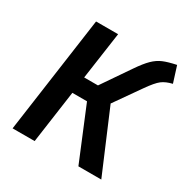

<svg xmlns="http://www.w3.org/2000/svg" viewBox="-161 -847 964 988"><g transform="rotate(30 321.5 -353.0)"><path d="M643 -611Q605 -602 582 -584.5Q559 -567 522 -514L416 -363L570 0H434L305 -312H218L174 0H43L140 -691H271L231 -411H313L426 -576Q458 -623 483 -647.5Q508 -672 536.5 -684Q565 -696 613 -706Z"/></g></svg>

Font: FiraGO Medium
Style: Italic
Weight: 500
Italic angle: -8°
Designer: bBox Type GmbH
Foundry: bBox Type GmbH
Version: Version 1.001